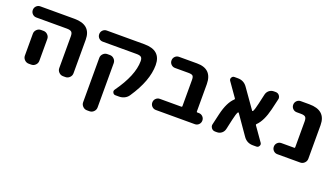

<svg xmlns="http://www.w3.org/2000/svg" viewBox="-65 -1047 3038 1743"><g transform="rotate(20 1454.0 -175.0)"><path d="M92.8 -438.5Q70.3 -438.5 54.7 -454.1Q39.1 -469.7 39.1 -492.2Q39.1 -514.6 54.7 -530.3Q70.3 -545.9 92.8 -545.9H421.9Q583 -545.9 583 -402.3V-78.1Q583 -54.7 565.9 -37.6Q548.8 -20.5 525.4 -20.5H502.9Q479.5 -20.5 462.4 -37.6Q445.3 -54.7 445.3 -78.1V-385.7Q445.3 -416 432.6 -427.2Q419.9 -438.5 386.7 -438.5ZM195.3 -346.7Q218.8 -346.7 235.8 -329.6Q252.9 -312.5 252.9 -289.1V-155.3V-78.1Q252.9 -54.7 235.8 -37.6Q218.8 -20.5 195.3 -20.5H170.9Q147.5 -20.5 130.4 -37.6Q113.3 -54.7 113.3 -78.1V-155.3V-289.1Q113.3 -312.5 130.4 -329.6Q147.5 -346.7 170.9 -346.7Z M1258.8 -402.3Q1258.8 -251 1134.8 -67.4Q1120.1 -44.9 1095.7 -32.7Q1071.3 -20.5 1043.9 -20.5H1008.8Q991.2 -20.5 983.4 -36.1Q979.5 -43 979.5 -49.8Q979.5 -58.6 985.4 -66.4Q1118.2 -252 1118.2 -389.6Q1118.2 -417 1106 -427.7Q1093.8 -438.5 1061.5 -438.5H734.4Q711.9 -438.5 696.3 -454.1Q680.7 -469.7 680.7 -492.2Q680.7 -514.6 696.3 -530.3Q711.9 -545.9 734.4 -545.9H1097.7Q1258.8 -545.9 1258.8 -402.3ZM812.5 196.3Q789.1 196.3 772 179.2Q754.9 162.1 754.9 138.7V-289.1Q754.9 -312.5 772 -329.6Q789.1 -346.7 812.5 -346.7H836.9Q860.4 -346.7 877.4 -329.6Q894.5 -312.5 894.5 -289.1V138.7Q894.5 162.1 877.4 179.2Q860.4 196.3 836.9 196.3Z M1614.3 -389.6Q1614.3 -419.9 1603.5 -429.2Q1592.8 -438.5 1562.5 -438.5H1432.6Q1410.2 -438.5 1394.5 -454.1Q1378.9 -469.7 1378.9 -492.2Q1378.9 -514.6 1394.5 -530.3Q1410.2 -545.9 1432.6 -545.9H1606.4Q1752.9 -545.9 1753.9 -399.4V-134.8Q1753.9 -127.9 1760.7 -127.9H1775.4Q1797.9 -127.9 1813.5 -112.3Q1829.1 -96.7 1829.1 -74.2Q1829.1 -51.8 1813.5 -36.1Q1797.9 -20.5 1775.4 -20.5H1399.4Q1377 -20.5 1361.3 -36.1Q1345.7 -51.8 1345.7 -74.2Q1345.7 -96.7 1361.3 -112.3Q1377 -127.9 1399.4 -127.9H1606.4Q1614.3 -127.9 1614.3 -134.8Z M2394.5 -67.4Q2400.4 -59.6 2400.4 -50.8Q2400.4 -43.9 2396.5 -37.1Q2388.7 -20.5 2370.1 -20.5H2335.9Q2278.3 -20.5 2245.1 -67.4L2115.2 -253.9Q2114.3 -255.9 2111.3 -255.9Q2108.4 -255.9 2106.4 -253.9Q2094.7 -235.4 2081.1 -173.8L2059.6 -77.1Q2053.7 -51.8 2034.2 -36.1Q2014.6 -20.5 1989.3 -20.5H1971.7Q1949.2 -20.5 1935.5 -38.1Q1925.8 -50.8 1925.8 -65.4Q1925.8 -70.3 1927.7 -76.2L1952.1 -181.6Q1980.5 -301.8 2036.1 -353.5Q2042 -358.4 2038.1 -364.3L1943.4 -499Q1937.5 -506.8 1937.5 -515.6Q1937.5 -522.5 1941.4 -529.3Q1949.2 -545.9 1967.8 -545.9H2001Q2058.6 -545.9 2091.8 -499L2222.7 -313.5Q2223.6 -311.5 2226.6 -311.5Q2229.5 -311.5 2231.4 -313.5Q2243.2 -333 2256.8 -394.5L2278.3 -489.3Q2284.2 -514.6 2303.7 -530.3Q2323.2 -545.9 2348.6 -545.9H2366.2Q2388.7 -545.9 2402.3 -528.3Q2412.1 -515.6 2412.1 -501Q2412.1 -496.1 2410.2 -490.2L2385.7 -385.7Q2356.4 -265.6 2301.8 -212.9Q2295.9 -208 2299.8 -202.1Z M2573.2 -20.5Q2550.8 -20.5 2535.2 -36.1Q2519.5 -51.8 2519.5 -74.2Q2519.5 -96.7 2535.2 -112.3Q2550.8 -127.9 2573.2 -127.9H2697.3Q2704.1 -127.9 2704.1 -134.8V-385.7Q2704.1 -417 2691.9 -427.7Q2679.7 -438.5 2647.5 -438.5H2608.4Q2585.9 -438.5 2570.3 -454.1Q2554.7 -469.7 2554.7 -492.2Q2554.7 -514.6 2570.3 -530.3Q2585.9 -545.9 2608.4 -545.9H2690.4Q2851.6 -545.9 2851.6 -402.3V-78.1Q2851.6 -54.7 2834.5 -37.6Q2817.4 -20.5 2793.9 -20.5Z"/></g></svg>

Font: Gen Jyuu Gothic P Bold
Style: Bold
Weight: 700
Designer: [Source Han Sans]
Ryoko NISHIZUKA  (kana & ideographs); Paul D. Hunt (Latin, Greek & Cyrillic); Wenlong ZHANG  (bopomofo
Version: Version 1.002.20150607